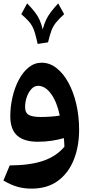

<svg xmlns="http://www.w3.org/2000/svg" viewBox="-20 -824 530 1128"><path d="M262.2 -575.2 201.2 -565.9Q192.9 -604 185.8 -628.4Q178.7 -652.8 169.2 -670.2Q159.7 -687.5 144.5 -703.6Q129.4 -719.7 105 -740.7L139.6 -804.2Q167 -775.9 184.1 -753.9Q201.2 -731.9 211.9 -708.5Q222.7 -685.1 231 -651.4Q239.7 -683.6 250.5 -706.8Q261.2 -730 278.1 -752.2Q294.9 -774.4 321.8 -804.2L356.9 -740.7Q325.2 -711.9 308.3 -690.7Q291.5 -669.4 282 -643.8Q272.5 -618.2 262.2 -575.2ZM165 284.2Q123.5 284.2 85.7 274.2Q47.9 264.2 0 236.8L37.1 147.9Q158.2 147 234.6 120.6Q311 94.2 358.4 38.1Q357.9 13.2 355 -12.7Q322.3 -2.9 283.4 2.9Q244.6 8.8 201.7 8.8Q122.1 8.8 81.3 -27.1Q40.5 -63 40.5 -140.6Q40.5 -197.8 53.5 -253.7Q66.4 -309.6 90.6 -355.2Q114.7 -400.9 148.7 -428.2Q182.6 -455.6 224.6 -455.6Q271.5 -455.6 311.5 -424.6Q351.6 -393.6 381.6 -338.9Q411.6 -284.2 428.2 -212.9Q444.8 -141.6 444.8 -61Q444.8 36.6 413.3 115Q381.8 193.4 319.8 238.8Q257.8 284.2 165 284.2ZM331.1 -145Q314.5 -225.1 280 -272.5Q245.6 -319.8 203.6 -319.8Q182.1 -319.8 164.8 -301.3Q147.5 -282.7 137.5 -254.2Q127.4 -225.6 127.4 -195.3Q127.4 -160.2 150.1 -148.4Q172.9 -136.7 218.8 -136.7Q245.6 -136.7 275.4 -138.7Q305.2 -140.6 331.1 -145Z"/></svg>

Font: Pinar-DS2-FD Bold
Style: Regular
Weight: 700
Designer: Amin Abedi
Version: Version 3.000